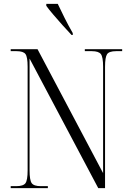

<svg xmlns="http://www.w3.org/2000/svg" viewBox="-20 -967 675 987"><path d="M35 0V-10H63Q100 -10 111 -25.5Q122 -41 122 -91V-624Q122 -674 111 -689Q100 -704 65 -704H35V-714H173L510 -77V-624Q510 -674 498.5 -689Q487 -704 452 -704H416V-714H608V-704H577Q541 -704 530.5 -688.5Q520 -673 520 -623V0H485L132 -666V-91Q132 -41 143 -25.5Q154 -10 190 -10H226V0ZM348 -787Q327 -809 301.5 -837.5Q276 -866 253 -893Q230 -920 218 -937V-947H277Q293 -913 312.5 -874Q332 -835 354 -797V-787Z"/></svg>

Font: Noto Serif Display Condensed Light
Style: Regular
Weight: 300
Width: 3
Designer: Monotype Design Team
Foundry: Monotype Imaging Inc.
Version: Version 2.009